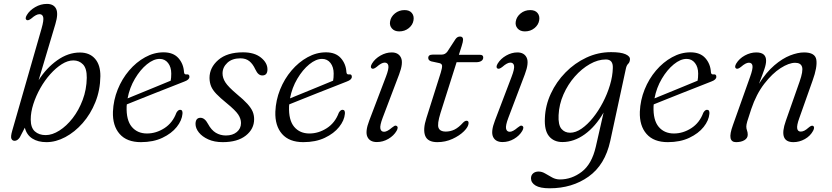

<svg xmlns="http://www.w3.org/2000/svg" viewBox="-20 -738 4372 1009"><path d="M198.5 -588.5Q211 -632.5 207 -648Q203 -663.5 187.5 -663.5Q170.5 -663.5 145.5 -641.5Q129 -628.5 121 -632.5Q109 -639 121 -659Q135.5 -683.5 164.8 -700.5Q194 -717.5 226.5 -717.5Q262 -717.5 274.8 -692Q287.5 -666.5 271 -611.5L183 -316.5Q223 -380 280.5 -421Q338 -462 400 -462Q451 -462 479.5 -429.2Q508 -396.5 507.5 -337.5Q506.5 -264 481.2 -201.2Q456 -138.5 414.5 -91.2Q373 -44 323.2 -17.5Q273.5 9 224 9Q179.5 9 149.8 -10Q120 -29 110.5 -67L84 -16Q71.5 2 57 2Q45 2 40 -8.8Q35 -19.5 44.5 -52ZM365.5 -420.5Q336 -420.5 304.8 -400.8Q273.5 -381 244.2 -348.2Q215 -315.5 192 -274.8Q169 -234 155.2 -191.2Q141.5 -148.5 141.5 -110Q141.5 -67 163.2 -47.5Q185 -28 220 -28Q254.5 -28 292 -51.8Q329.5 -75.5 361.8 -117Q394 -158.5 414.5 -213Q435 -267.5 436 -329Q436.5 -378.5 416.2 -399.5Q396 -420.5 365.5 -420.5Z M939 -140Q936 -105 908.8 -70.8Q881.5 -36.5 833.5 -13.8Q785.5 9 720.5 9Q646.5 9 608.8 -34Q571 -77 573.5 -151Q576 -211.5 598.5 -267.5Q621 -323.5 658.5 -367.5Q696 -411.5 742.8 -437.2Q789.5 -463 839.5 -463Q890.5 -463 917.5 -432.8Q944.5 -402.5 947 -359Q948 -345.5 960 -347Q975.5 -349.5 975.5 -334.5Q975.5 -319 949 -309.5Q921.5 -298.5 880.5 -282.5Q839.5 -266.5 794.8 -248.8Q750 -231 710.5 -215.2Q671 -199.5 646.5 -189.5Q646 -184.5 645.5 -179Q643 -106.5 672.5 -71.5Q702 -36.5 752.5 -36.5Q800.5 -36.5 844 -64.5Q887.5 -92.5 907 -145.5Q916 -161 926.5 -161Q941 -161 939 -140ZM819 -428.5Q787 -428.5 752 -400Q717 -371.5 689 -324.2Q661 -277 650.5 -221Q678 -232 718.5 -248.8Q759 -265.5 801.5 -282.8Q844 -300 877 -314Q880 -328.5 880 -351.5Q880 -385.5 863.2 -407Q846.5 -428.5 819 -428.5Z M1167 -26Q1202.5 -26 1224.5 -44.2Q1246.5 -62.5 1246.5 -91.5Q1246.5 -114 1231.8 -136.2Q1217 -158.5 1171 -196Q1136.5 -224 1117 -244.5Q1097.5 -265 1089.5 -284.2Q1081.5 -303.5 1081 -328Q1081 -383 1127.2 -423Q1173.5 -463 1257 -463Q1317 -463 1351.2 -435.5Q1385.5 -408 1385.5 -373.5Q1385.5 -341.5 1358.5 -341.5Q1347.5 -341.5 1338.8 -348.8Q1330 -356 1321.5 -374Q1309 -401.5 1290.5 -416.5Q1272 -431.5 1243.5 -431.5Q1200 -431.5 1174.8 -408Q1149.5 -384.5 1149.5 -352Q1149.5 -328.5 1164.5 -305Q1179.5 -281.5 1224.5 -243.5Q1261 -213.5 1280.5 -191.8Q1300 -170 1307.8 -151.5Q1315.5 -133 1315.5 -111.5Q1315.5 -60 1271.8 -25.5Q1228 9 1150.5 9Q1106.5 9 1074.5 -5.5Q1042.5 -20 1025 -42Q1007.5 -64 1007.5 -87Q1008 -119 1033.5 -119Q1056 -119 1073 -87Q1090.5 -54.5 1114.2 -40.2Q1138 -26 1167 -26Z M1792.5 -140Q1789.5 -105 1762.2 -70.8Q1735 -36.5 1687 -13.8Q1639 9 1574 9Q1500 9 1462.2 -34Q1424.5 -77 1427 -151Q1429.5 -211.5 1452 -267.5Q1474.5 -323.5 1512 -367.5Q1549.5 -411.5 1596.2 -437.2Q1643 -463 1693 -463Q1744 -463 1771 -432.8Q1798 -402.5 1800.5 -359Q1801.5 -345.5 1813.5 -347Q1829 -349.5 1829 -334.5Q1829 -319 1802.5 -309.5Q1775 -298.5 1734 -282.5Q1693 -266.5 1648.2 -248.8Q1603.5 -231 1564 -215.2Q1524.5 -199.5 1500 -189.5Q1499.5 -184.5 1499 -179Q1496.5 -106.5 1526 -71.5Q1555.5 -36.5 1606 -36.5Q1654 -36.5 1697.5 -64.5Q1741 -92.5 1760.5 -145.5Q1769.5 -161 1780 -161Q1794.5 -161 1792.5 -140ZM1672.5 -428.5Q1640.5 -428.5 1605.5 -400Q1570.5 -371.5 1542.5 -324.2Q1514.5 -277 1504 -221Q1531.5 -232 1572 -248.8Q1612.5 -265.5 1655 -282.8Q1697.5 -300 1730.5 -314Q1733.5 -328.5 1733.5 -351.5Q1733.5 -385.5 1716.8 -407Q1700 -428.5 1672.5 -428.5Z M2078 -573Q2053 -573 2039.5 -588.5Q2026 -604 2030 -625.5Q2034 -650 2055.5 -667.5Q2077 -685 2106 -685Q2132 -685 2144.5 -669.5Q2157 -654 2153 -631Q2149 -607 2128 -590Q2107 -573 2078 -573ZM1991 -119Q1975.5 -78 1979 -61.8Q1982.5 -45.5 1998.5 -45.5Q2014.5 -45.5 2040 -67.5Q2047.5 -73.5 2053 -76.5Q2058.5 -79.5 2064 -76.5Q2075.5 -70 2064 -50Q2049.5 -25 2021 -8.2Q1992.5 8.5 1960.5 8.5Q1923.5 8.5 1910.8 -18.8Q1898 -46 1920.5 -104.5L2008 -334.5Q2024 -376 2021 -392.5Q2018 -409 2001.5 -409Q1985 -409 1959.5 -386.5Q1943 -373.5 1935 -377.5Q1923 -384 1935 -404Q1950.5 -429.5 1979.5 -446Q2008.5 -462.5 2038.5 -462.5Q2074 -462.5 2087.2 -435Q2100.5 -407.5 2077.5 -347Z M2290.5 -406 2246.5 -415.5Q2230.5 -420.5 2230.5 -433.5Q2230.5 -451 2254 -451H2300.5Q2319 -451 2330.5 -466L2373.5 -532Q2383 -546 2397.5 -546Q2413.5 -546 2413.5 -529.5Q2413.5 -519 2406 -495.5L2391.5 -450H2502.5Q2519.5 -450 2519.5 -436Q2519.5 -424 2509.2 -417.5Q2499 -411 2481.5 -411H2379.5L2295 -144.5Q2276.5 -85 2284.8 -65.8Q2293 -46.5 2321.5 -46.5Q2347 -46.5 2368.8 -57.2Q2390.5 -68 2413.5 -93.5Q2423.5 -103.5 2431.5 -103.5Q2443 -103.5 2442.5 -91Q2442 -72 2418.5 -48.5Q2395 -25 2357.8 -8Q2320.5 9 2278.5 9Q2227.5 9 2214.5 -24.5Q2201.5 -58 2221 -118L2296.5 -357Q2304 -382 2303.2 -392.2Q2302.5 -402.5 2290.5 -406Z M2738.5 -573Q2713.5 -573 2700 -588.5Q2686.5 -604 2690.5 -625.5Q2694.5 -650 2716 -667.5Q2737.5 -685 2766.5 -685Q2792.5 -685 2805 -669.5Q2817.5 -654 2813.5 -631Q2809.5 -607 2788.5 -590Q2767.5 -573 2738.5 -573ZM2651.5 -119Q2636 -78 2639.5 -61.8Q2643 -45.5 2659 -45.5Q2675 -45.5 2700.5 -67.5Q2708 -73.5 2713.5 -76.5Q2719 -79.5 2724.5 -76.5Q2736 -70 2724.5 -50Q2710 -25 2681.5 -8.2Q2653 8.5 2621 8.5Q2584 8.5 2571.2 -18.8Q2558.5 -46 2581 -104.5L2668.5 -334.5Q2684.5 -376 2681.5 -392.5Q2678.5 -409 2662 -409Q2645.5 -409 2620 -386.5Q2603.5 -373.5 2595.5 -377.5Q2583.5 -384 2595.5 -404Q2611 -429.5 2640 -446Q2669 -462.5 2699 -462.5Q2734.5 -462.5 2747.8 -435Q2761 -407.5 2738 -347Z M3187 3Q3159.5 128.5 3073.2 190Q2987 251.5 2868.5 251.5Q2818.5 251.5 2794.5 237Q2770.5 222.5 2770.5 199Q2770.5 183 2781.5 173.2Q2792.5 163.5 2810.5 163.5Q2828 163.5 2845.2 173.8Q2862.5 184 2881.5 194.5Q2900.5 205 2922.5 205Q2984.5 205 3037.2 164.8Q3090 124.5 3111 33.5L3152 -146.5Q3109.5 -73 3053 -32.2Q2996.5 8.5 2935.5 8.5Q2890.5 8.5 2865.2 -22.2Q2840 -53 2843.5 -117.5Q2846 -184 2874.8 -246Q2903.5 -308 2951.8 -357.2Q3000 -406.5 3061.5 -435.2Q3123 -464 3191.5 -464Q3242.5 -464 3267.2 -453Q3292 -442 3290.5 -425.5Q3289.5 -410.5 3281.2 -402.8Q3273 -395 3269.5 -379ZM2915.5 -133Q2913 -82 2930.2 -61.2Q2947.5 -40.5 2976 -40.5Q3005.5 -40.5 3036.5 -62Q3067.5 -83.5 3096.2 -119.2Q3125 -155 3148.2 -199.5Q3171.5 -244 3185.5 -291Q3199.5 -338 3200.5 -380.5Q3202.5 -425.5 3164 -425.5Q3122.5 -425.5 3079.8 -401.2Q3037 -377 3000.5 -335.5Q2964 -294 2941 -241.5Q2918 -189 2915.5 -133Z M3708 -140Q3705 -105 3677.8 -70.8Q3650.5 -36.5 3602.5 -13.8Q3554.5 9 3489.5 9Q3415.5 9 3377.8 -34Q3340 -77 3342.5 -151Q3345 -211.5 3367.5 -267.5Q3390 -323.5 3427.5 -367.5Q3465 -411.5 3511.8 -437.2Q3558.5 -463 3608.5 -463Q3659.5 -463 3686.5 -432.8Q3713.5 -402.5 3716 -359Q3717 -345.5 3729 -347Q3744.5 -349.5 3744.5 -334.5Q3744.5 -319 3718 -309.5Q3690.5 -298.5 3649.5 -282.5Q3608.5 -266.5 3563.8 -248.8Q3519 -231 3479.5 -215.2Q3440 -199.5 3415.5 -189.5Q3415 -184.5 3414.5 -179Q3412 -106.5 3441.5 -71.5Q3471 -36.5 3521.5 -36.5Q3569.5 -36.5 3613 -64.5Q3656.5 -92.5 3676 -145.5Q3685 -161 3695.5 -161Q3710 -161 3708 -140ZM3588 -428.5Q3556 -428.5 3521 -400Q3486 -371.5 3458 -324.2Q3430 -277 3419.5 -221Q3447 -232 3487.5 -248.8Q3528 -265.5 3570.5 -282.8Q3613 -300 3646 -314Q3649 -328.5 3649 -351.5Q3649 -385.5 3632.2 -407Q3615.5 -428.5 3588 -428.5Z M3849.5 -377.5Q3837.5 -384 3849 -404Q3865 -430.5 3894.5 -446.5Q3924 -462.5 3954.5 -462.5Q4006 -462.5 4006 -419Q4006 -401 3997.2 -375Q3988.5 -349 3968.5 -298Q4007 -358.5 4049.5 -394.8Q4092 -431 4132.5 -446.8Q4173 -462.5 4205.5 -462.5Q4264 -462.5 4270 -424Q4276 -385.5 4250.5 -315L4180 -116Q4166.5 -78.5 4169.5 -62.5Q4172.5 -46.5 4188 -46.5Q4197 -46.5 4206.8 -51.2Q4216.5 -56 4229.5 -67.5Q4244.5 -80.5 4252.5 -76.5Q4263.5 -70.5 4253 -50.5Q4238.5 -23.5 4209.8 -7.2Q4181 9 4149.5 9Q4070 9 4109.5 -102.5L4182 -309Q4201.5 -364.5 4195 -386.2Q4188.5 -408 4158.5 -408Q4126 -408 4082.2 -380Q4038.5 -352 3996.5 -297.8Q3954.5 -243.5 3928 -165Q3912 -117.5 3907 -100Q3902 -82.5 3902 -73Q3902 -62 3905.8 -52.2Q3909.5 -42.5 3909.5 -30Q3909.5 -12 3892.2 -1.5Q3875 9 3848 9Q3824 9 3819.2 -12.2Q3814.5 -33.5 3832 -81.5L3922 -334.5Q3937 -376 3934.5 -392.2Q3932 -408.5 3915.5 -408.5Q3899 -408.5 3874 -386.5Q3857.5 -373.5 3849.5 -377.5Z"/></svg>

Font: Fraunces 9pt Soft Light
Style: Italic
Weight: 300
Italic angle: -16°
Version: Version 1.000;[0bf87f6ff]